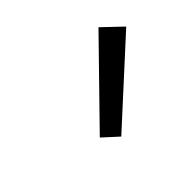

<svg xmlns="http://www.w3.org/2000/svg" viewBox="-55 -801 411 411"><g transform="rotate(-45 150.5 -596.0)"><path d="M127 -496 93 -527 258 -696 301 -655Z"/></g></svg>

Font: EauTestInfant
Style: Italic
Weight: 400
Italic angle: -12°
Designer: Christian Thalmann (Catharsis Fonts)
Version: Version 0.001;PS 000.001;hotconv 1.0.88;makeotf.lib2.5.64775